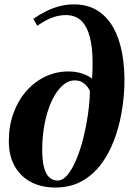

<svg xmlns="http://www.w3.org/2000/svg" viewBox="-20 -851 592 880"><path d="M233.5 8.5Q169.5 8.5 121.8 -16.8Q74 -42 47.2 -89.5Q20.5 -137 20.5 -204Q20.5 -274.5 42 -333Q63.5 -391.5 101.2 -434.2Q139 -477 188.2 -500.2Q237.5 -523.5 293.5 -523.5Q328.5 -523.5 357.8 -513.5Q387 -503.5 402 -490.5Q407.5 -575 400.8 -631.2Q394 -687.5 377.5 -720.8Q361 -754 336.8 -768Q312.5 -782 282.5 -782Q253 -782 222.2 -771.5Q191.5 -761 151 -733L132.5 -764.5Q159.5 -783.5 189.8 -798.8Q220 -814 252.5 -822.5Q285 -831 318.5 -831Q381 -831 425.8 -803.2Q470.5 -775.5 499 -725Q527.5 -674.5 540 -606Q552.5 -537.5 550 -456Q548 -395 536.2 -329.8Q524.5 -264.5 501.2 -204.2Q478 -144 441.5 -96Q405 -48 353.5 -19.8Q302 8.5 233.5 8.5ZM243.5 -23.5Q268.5 -23.5 290.5 -50.8Q312.5 -78 331 -122.8Q349.5 -167.5 362.8 -222Q376 -276.5 383.8 -332Q391.5 -387.5 392 -435Q385.5 -448 376 -458.8Q366.5 -469.5 353.5 -476Q340.5 -482.5 322.5 -482.5Q296.5 -482.5 274 -465.2Q251.5 -448 232.8 -417.5Q214 -387 200.8 -346.8Q187.5 -306.5 180.5 -260Q173.5 -213.5 173.5 -165Q173.5 -113 182.2 -82Q191 -51 207 -37.2Q223 -23.5 243.5 -23.5Z"/></svg>

Font: Merriweather 120pt ExtraBold
Style: Italic
Weight: 800
Italic angle: -7.8°
Version: Version 2.101